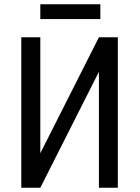

<svg xmlns="http://www.w3.org/2000/svg" viewBox="-20 -887 659 907"><path d="M447.3 -710.9 170.4 -163.1V-710.9H80.6V0H170.4L447.3 -547.9V0H536.6V-710.9ZM454.1 -796.9V-866.7H170.4V-796.9Z"/></svg>

Font: Roboto Condensed
Style: Regular
Weight: 400
Designer: Google
Version: Version 2.134; 2016